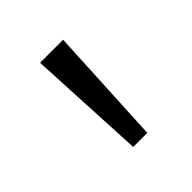

<svg xmlns="http://www.w3.org/2000/svg" viewBox="-87 -868 395 395"><g transform="rotate(-45 110.0 -671.0)"><path d="M90 -542 77 -800H144L131 -542Z"/></g></svg>

Font: Noto Sans Tamil SemiCondensed Light
Style: Regular
Weight: 300
Width: 4
Designer: Jelle Bosma - Monotype Design Team
Foundry: Monotype Imaging Inc.
Version: Version 2.004; ttfautohint (v1.8.4.7-5d5b)